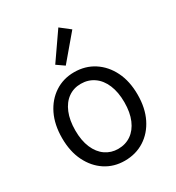

<svg xmlns="http://www.w3.org/2000/svg" viewBox="-187 -892 934 1017"><g transform="rotate(-30 280.0 -383.0)"><path d="M278 11Q212 11 160.5 -22.5Q109 -56 79 -116.5Q49 -177 49 -259Q49 -341 78.5 -401.5Q108 -462 160 -496Q212 -530 278 -530Q346 -530 398.5 -496Q451 -462 481 -401.5Q511 -341 511 -259Q511 -177 481 -116.5Q451 -56 398.5 -22.5Q346 11 278 11ZM279 -61Q324 -61 358 -84.5Q392 -108 411 -152.5Q430 -197 430 -259Q430 -321 411 -366Q392 -411 357.5 -435Q323 -459 278 -459Q234 -459 200.5 -435Q167 -411 148.5 -366Q130 -321 130 -259Q130 -197 149 -152.5Q168 -108 202 -84.5Q236 -61 279 -61ZM258 -582 212 -614 325 -777 384 -731Z"/></g></svg>

Font: Ubuntu Sans Mono
Style: Regular
Weight: 400
Monospace: yes
Designer: Dalton Maag Ltd
Foundry: Dalton Maag Ltd
Version: Version 1.006